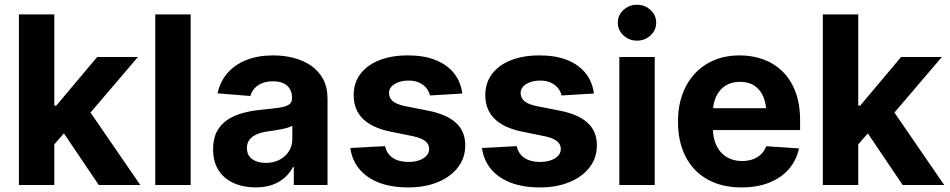

<svg xmlns="http://www.w3.org/2000/svg" viewBox="-20 -789 4051 819"><path d="M197.5 -157 197.9 -338.5H220.1L394.5 -545.9H568.4L333.8 -271.1H297.3ZM60.7 0V-727.5H211.7V0ZM401.2 0 241 -237.3 341.6 -344.5 578.3 0Z M793.3 -727.5V0H642.3V-727.5Z M1070.2 10.4Q1018.2 10.4 977 -8Q935.8 -26.3 912.4 -62.4Q889 -98.5 889 -152.3Q889 -198 905.5 -228.7Q922 -259.4 950.8 -278.3Q979.6 -297.2 1016.4 -307.1Q1053.1 -317 1093.8 -320.7Q1141.3 -325.3 1170.3 -329.6Q1199.2 -333.9 1212.5 -342.9Q1225.7 -352 1225.7 -369.3V-371.7Q1225.7 -394.2 1216.2 -410Q1206.7 -425.7 1188.7 -433.9Q1170.7 -442.2 1145 -442.2Q1117.9 -442.2 1098 -434.1Q1078.1 -426 1065.6 -411.9Q1053.1 -397.8 1047.9 -379.5L908.1 -390.8Q918.8 -440.6 950 -477Q981.2 -513.3 1030.7 -533Q1080.3 -552.7 1145.6 -552.7Q1191 -552.7 1232.5 -542.1Q1274 -531.4 1306.6 -509.1Q1339.3 -486.7 1358.2 -451.7Q1377.1 -416.7 1377.1 -368.2V0H1233.3V-76H1229.4Q1216.1 -50.5 1194.2 -31.1Q1172.3 -11.7 1141.5 -0.7Q1110.7 10.4 1070.2 10.4ZM1113.4 -94.1Q1146.8 -94.1 1172.3 -107.5Q1197.9 -120.9 1212.4 -143.7Q1226.9 -166.5 1226.9 -194.9V-252.7Q1220 -248.4 1207.6 -244.6Q1195.2 -240.8 1179.9 -237.8Q1164.6 -234.8 1149.6 -232.5Q1134.5 -230.3 1122.2 -228.5Q1095.3 -224.7 1075.3 -216.1Q1055.4 -207.4 1044.3 -193.1Q1033.3 -178.8 1033.3 -157.4Q1033.3 -126.3 1055.8 -110.2Q1078.3 -94.1 1113.4 -94.1Z M1951.9 -390 1814 -381.8Q1810.2 -399.2 1798.4 -413.6Q1786.6 -428 1767.7 -436.7Q1748.7 -445.3 1722.2 -445.3Q1687 -445.3 1663.2 -430.6Q1639.4 -415.9 1639.4 -391.8Q1639.4 -372 1654.7 -358.1Q1670.1 -344.2 1707.9 -336.3L1807.1 -316.8Q1886.3 -301 1925.4 -264.6Q1964.6 -228.3 1964.6 -169.3Q1964.6 -115.4 1933.3 -75Q1902.1 -34.5 1847.3 -12Q1792.6 10.5 1721.8 10.5Q1649.4 10.5 1596.6 -9.9Q1543.8 -30.4 1512.6 -68.1Q1481.4 -105.9 1474.3 -157.8L1622.6 -165.6Q1629.7 -132.5 1655.7 -115.4Q1681.6 -98.2 1722 -98.2Q1761.6 -98.2 1786.1 -113.9Q1810.6 -129.5 1810.6 -153.3Q1810.6 -174.2 1793.6 -187.5Q1776.5 -200.8 1740.7 -208.2L1646.4 -227.3Q1566.5 -243.7 1527.5 -282.7Q1488.6 -321.7 1488.6 -382.8Q1488.6 -435.6 1517.3 -473.6Q1546.1 -511.6 1598.1 -532.2Q1650.1 -552.7 1719.8 -552.7Q1788.7 -552.7 1838.1 -532.9Q1887.6 -513 1916.6 -476.6Q1945.6 -440.2 1951.9 -390Z M2513.4 -390 2375.5 -381.8Q2371.7 -399.2 2359.9 -413.6Q2348.1 -428 2329.2 -436.7Q2310.3 -445.3 2283.7 -445.3Q2248.5 -445.3 2224.7 -430.6Q2200.9 -415.9 2200.9 -391.8Q2200.9 -372 2216.3 -358.1Q2231.6 -344.2 2269.4 -336.3L2368.7 -316.8Q2447.9 -301 2487 -264.6Q2526.1 -228.3 2526.1 -169.3Q2526.1 -115.4 2494.8 -75Q2463.6 -34.5 2408.8 -12Q2354.1 10.5 2283.3 10.5Q2210.9 10.5 2158.2 -9.9Q2105.4 -30.4 2074.2 -68.1Q2043 -105.9 2035.8 -157.8L2184.1 -165.6Q2191.2 -132.5 2217.2 -115.4Q2243.2 -98.2 2283.5 -98.2Q2323.1 -98.2 2347.7 -113.9Q2372.2 -129.5 2372.2 -153.3Q2372.2 -174.2 2355.1 -187.5Q2338 -200.8 2302.2 -208.2L2207.9 -227.3Q2128 -243.7 2089.1 -282.7Q2050.1 -321.7 2050.1 -382.8Q2050.1 -435.6 2078.9 -473.6Q2107.6 -511.6 2159.6 -532.2Q2211.6 -552.7 2281.3 -552.7Q2350.2 -552.7 2399.7 -532.9Q2449.1 -513 2478.1 -476.6Q2507.1 -440.2 2513.4 -390Z M2621.8 0V-545.9H2772.8V0ZM2697.2 -615.6Q2663.4 -615.6 2639.4 -638.1Q2615.3 -660.5 2615.3 -692.2Q2615.3 -724.1 2639.4 -746.4Q2663.4 -768.8 2697.2 -768.8Q2731 -768.8 2755 -746.4Q2779 -724.1 2779 -692.3Q2779 -660.5 2755 -638.1Q2731 -615.6 2697.2 -615.6Z M3142.7 10.5Q3058.8 10.5 2997.9 -23.6Q2937 -57.7 2904.5 -120.8Q2872 -183.9 2872 -270.3Q2872 -354.6 2904.4 -418.1Q2936.9 -481.6 2996.1 -517.2Q3055.3 -552.7 3135.4 -552.7Q3189.6 -552.7 3236.5 -535.5Q3283.3 -518.3 3318.5 -483.7Q3353.6 -449.2 3373.2 -397.3Q3392.9 -345.3 3392.9 -275.6V-234.2H2932.1V-327.5H3319.6L3249.1 -303.1Q3249.1 -344.9 3236.4 -375.5Q3223.7 -406.2 3198.7 -423.1Q3173.7 -440 3136.6 -440Q3099.5 -440 3073.7 -423Q3047.9 -406 3034.5 -376.5Q3021 -347.1 3021 -309V-243Q3021 -198.8 3036.5 -167.3Q3052 -135.7 3080 -118.9Q3108 -102.1 3145 -102.1Q3170.1 -102.1 3190.7 -109.3Q3211.2 -116.5 3226.1 -130.7Q3240.9 -144.8 3248.5 -165.2L3388.2 -155.9Q3377.5 -105.5 3345.2 -68Q3312.8 -30.6 3261.5 -10Q3210.2 10.5 3142.7 10.5Z M3626.7 -157 3627.1 -338.5H3649.3L3823.7 -545.9H3997.6L3763 -271.1H3726.5ZM3489.9 0V-727.5H3640.9V0ZM3830.4 0 3670.2 -237.3 3770.8 -344.5 4007.5 0Z"/></svg>

Font: Inter V
Style: 
Weight: 400
Designer: Rasmus Andersson
Foundry: rsms
Version: Version 4.000;git-a3f224843